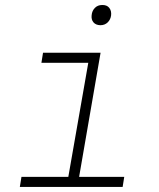

<svg xmlns="http://www.w3.org/2000/svg" viewBox="-20 -736 627 756"><path d="M149.4 -528.3 143.1 -488.8H327.6L249 -39.6H64.5L58.1 0H462.9L469.2 -39.6H291.5L376 -528.3ZM340.8 -675.8Q338.9 -658.7 348.1 -647.9Q357.4 -637.2 375 -636.7Q392.6 -636.7 404.1 -647.9Q415.5 -659.2 417.5 -675.8Q419.4 -693.4 410.2 -705.1Q400.9 -716.8 382.3 -716.3Q364.7 -716.3 353.5 -704.8Q342.3 -693.4 340.8 -675.8Z"/></svg>

Font: Roboto Mono ExtraLight
Style: Italic
Weight: 250
Italic angle: -10°
Monospace: yes
Designer: Google
Version: Version 3.000